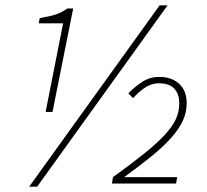

<svg xmlns="http://www.w3.org/2000/svg" viewBox="-20 -692 780 724"><path d="M402 0 406 -24Q475 -74 522.5 -112Q570 -150 599.5 -181.5Q629 -213 642.5 -241.5Q656 -270 656 -302Q656 -338 637 -358Q618 -378 578 -378Q552 -378 527.5 -362Q503 -346 482 -322L464 -340Q487 -364 516 -383Q545 -402 580 -402Q628 -402 656 -375.5Q684 -349 684 -304Q684 -269 670 -238Q656 -207 627 -174Q598 -141 553.5 -104.5Q509 -68 448 -24H648L644 0ZM152 -270 218 -604H126L130 -624Q168 -630 190.5 -637.5Q213 -645 234 -660H256L178 -270ZM90 12 582 -672H612L120 12Z"/></svg>

Font: TypoPRO Source Sans Pro
Style: Italic
Weight: 200
Italic angle: -11°
Designer: Paul D. Hunt
Foundry: Adobe Systems Incorporated
Version: Version 1.075;PS 2.000;hotconv 1.0.86;makeotf.lib2.5.63406